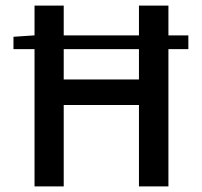

<svg xmlns="http://www.w3.org/2000/svg" viewBox="-20 -669 720 684"><path d="M207 -386V-494H475V-386ZM580 -543V-649H475V-543H207V-649H103V-543L28 -538V-494H103V-5H207V-295H475V-5H580V-494H651V-543Z"/></svg>

Font: Falling Sky
Style: Light
Weight: 400
Designer: Paul D. Hunt
Foundry: Adobe Systems Incorporated
Version: Version 1.02